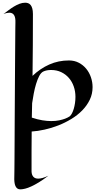

<svg xmlns="http://www.w3.org/2000/svg" viewBox="-20 -964 757 1435"><path d="M341.8 349.1Q302.2 379.4 270.5 398.7Q238.8 418 213.6 429.4Q188.5 440.9 168.9 445.8Q149.4 450.7 134.8 451.2Q120.1 452.1 110.4 445.3Q100.6 438.5 95.2 426Q89.8 413.6 87.9 396Q85.9 378.4 86.9 356.9Q87.4 348.6 87.6 313Q87.9 277.3 88.4 222.2Q88.9 167 89.1 96.2Q89.4 25.4 89.8 -53.5Q90.3 -132.3 90.8 -215.1Q91.3 -297.9 91.8 -377Q92.3 -456.1 92.8 -527.6Q93.3 -599.1 93.8 -655.3Q94.2 -711.4 94.5 -748.5Q94.7 -785.6 95.2 -795.9Q98.1 -869.1 49.8 -869.1Q41 -869.1 29.8 -866.7Q18.6 -864.3 5.9 -858.9Q23.4 -872.1 43 -887Q62.5 -901.9 83.3 -914.6Q104 -927.2 125.5 -935.5Q147 -943.8 168.9 -943.8Q180.2 -943.8 190.7 -939.9Q201.2 -936 209 -926.5Q216.8 -917 221.4 -900.4Q226.1 -883.8 226.1 -858.9Q226.1 -626 223.1 -397Q280.3 -451.7 348.4 -481.9Q416.5 -512.2 495.1 -512.2Q536.1 -512.2 568.8 -495.1Q601.6 -478 624.5 -450Q647.5 -421.9 659.7 -386Q671.9 -350.1 671.9 -313Q671.9 -261.7 650.9 -218.3Q629.9 -174.8 594.5 -138.7Q559.1 -102.5 512.7 -74.5Q466.3 -46.4 415.8 -26.6Q365.2 -6.8 313.7 4.6Q262.2 16.1 216.8 19Q215.8 94.7 215.8 168.5Q215.8 242.2 215.8 317.9Q216.8 342.8 229 356.9Q241.2 371.1 266.1 371.1Q295.4 371.1 341.8 349.1ZM362.8 -59.1Q397 -59.1 423.1 -64.7Q449.2 -70.3 466.8 -77.1Q487.3 -85 502 -95.2Q510.7 -103 518.3 -117.7Q525.9 -132.3 531.5 -151.4Q537.1 -170.4 540.5 -193.1Q543.9 -215.8 543.9 -240.2Q543.9 -281.2 531.2 -317.6Q518.6 -354 494.9 -381.3Q471.2 -408.7 437.5 -424.8Q403.8 -440.9 361.8 -440.9Q345.2 -440.9 330.1 -438Q314.9 -435.1 303.2 -429.2Q286.1 -420.9 272.9 -395.5Q259.8 -370.1 249.5 -336.2Q239.3 -302.2 232.2 -264.4Q225.1 -226.6 220.2 -192.9L217.8 -85Q260.3 -70.8 296.6 -64.9Q333 -59.1 362.8 -59.1Z"/></svg>

Font: Eagle Lake
Style: Regular
Weight: 400
Designer: Astigmatic (AOETI)
Foundry: Astigmatic (AOETI)
Version: Version 1.000